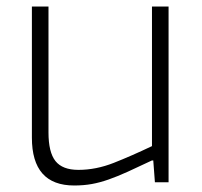

<svg xmlns="http://www.w3.org/2000/svg" viewBox="-20 -560 620 590"><path d="M208 10Q78 10 78 -137V-540H129V-153Q129 -92 150.5 -65Q172 -38 221 -38Q275 -38 329.5 -59.5Q384 -81 447 -111V-540H498V0H456L451 -67H447Q405 -47 373 -32.5Q341 -18 314 -8.5Q287 1 262 5.5Q237 10 208 10Z"/></svg>

Font: Encode Sans Normal
Style: ExtraLight
Weight: 200
Designer: Pablo Impallari, Andres Torresi
Foundry: Pablo Impallari, Andres Torresi
Version: Version 1.000; ttfautohint (v1.00) -l 8 -r 50 -G 200 -x 14 -